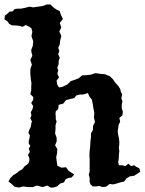

<svg xmlns="http://www.w3.org/2000/svg" viewBox="-27 -834 649 861"><path d="M66 -795 86 -799 105 -804 122 -801 164 -807 183 -814H199L207 -806L216 -798L227 -791L241 -784L245 -770L255 -749L241 -731L248 -711L239 -693L248 -673L243 -653L241 -635L234 -619L239 -606L234 -591L241 -575L236 -561V-546L230 -531L234 -517L230 -503L238 -487L227 -473L229 -457L236 -444L238 -442L251 -444L262 -449L276 -456L290 -470L308 -476L326 -483L341 -496L360 -497L380 -499L401 -506L422 -503L444 -501L466 -492L480 -478L490 -463L503 -449L512 -435L515 -422L521 -410L517 -394L522 -380L519 -364V-348L524 -333L522 -317L508 -305L512 -289L505 -274L503 -260L501 -245L503 -229L506 -216L508 -200V-187L506 -171L508 -156L506 -139V-125L503 -109L506 -93H521L535 -89L549 -100L561 -89L575 -93L584 -86L598 -79L602 -64L575 -46L555 -43L540 -34L530 -20L512 -16L496 -11L481 -7L465 -9L449 3L433 5L419 0L403 2H389L379 -7L375 -18V-36L371 -51L375 -64V-118L374 -138L375 -156L377 -173L378 -189L379 -204L381 -220V-236L390 -251V-269L399 -287L394 -308L396 -328L392 -348L389 -367L385 -387L374 -401L367 -417L346 -410H331L315 -406L306 -394L287 -390L269 -385L256 -369L236 -364L234 -345L223 -335L222 -322L223 -312V-299L227 -289L222 -273V-255L220 -236L227 -216V-199L220 -183L230 -165L229 -148L225 -129L227 -113L230 -91L248 -82L269 -84L281 -68L299 -56L306 -51L301 -46L294 -38L280 -36L267 -30L260 -16L243 -11L229 2L213 7H200L185 -2L164 5L139 -2L120 5H98L77 2L58 7L38 3L23 -11L11 -20L20 -36L32 -48L48 -58L60 -68L73 -75L84 -89L97 -98L102 -105L105 -116L104 -127L98 -139L107 -153L102 -167L109 -180L102 -190V-202L105 -213L107 -227L100 -239L105 -253L111 -265L113 -278L116 -290L109 -303L114 -317L111 -331L118 -343L122 -358L113 -372L122 -387V-399L109 -412L113 -428V-444L114 -461L111 -481L109 -503V-524L116 -544L109 -565L118 -584L114 -600L113 -610L120 -628L122 -649L114 -672L118 -691L114 -707L104 -714L89 -722L75 -714L60 -718L43 -720H27L14 -727L7 -738L-7 -747L-5 -764L7 -773L16 -782L30 -783L38 -793L51 -795Z"/></svg>

Font: Tagesschrift
Style: Regular
Weight: 400
Designer: Yanone
Version: Version 2.000; ttfautohint (v1.8.4.7-5d5b)